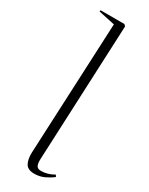

<svg xmlns="http://www.w3.org/2000/svg" viewBox="-206 -806 665 858"><g transform="rotate(30 127.0 -376.5)"><path d="M119 -742 35 -760 36 -767H159L167 -759L136 -57Q135 -35 140.5 -23.5Q146 -12 164 -12Q198 -12 230 -31L236 -22Q220 -9 196 2.5Q172 14 144 14Q111 14 99 -6Q87 -26 88 -63Z"/></g></svg>

Font: Display Extralight
Style: Italic
Weight: 200
Italic angle: -2°
Designer: Latin by Veronika Burian and Jose Scaglione. Greek by Irene Vlachou. Cyrillic by Vera Evstafieva
Foundry: TypeTogether
Version: Version 3.002